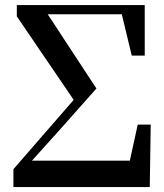

<svg xmlns="http://www.w3.org/2000/svg" viewBox="-20 -761 668 781"><path d="M34.6 0V-72.8L293.9 -371.1L290 -339.6L48.4 -694.5V-740.5H568.7L568.8 -534.9H515.9L470.1 -725.1L495.7 -702.9H336.9H166V-684.8L156.5 -729.8L372.2 -401L231.2 -242.2L63.7 -56.1L100.5 -127.3V-107.4H557.5L496.5 -54.3L540.2 -254.1H593.1L589.2 0Z"/></svg>

Font: Noto Serif SC
Style: Regular
Weight: 200
Designer: Ryoko NISHIZUKA 西塚涼子 (kana & ideographs); Frank Grießhammer (Latin, Greek & Cyrillic); Wenlong ZHANG 张文龙 (bopomofo); San
Foundry: Adobe
Version: Version 2.001;hotconv 1.1.0;makeotfexe 2.6.0